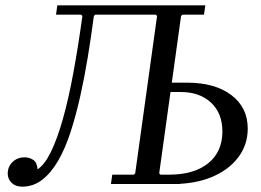

<svg xmlns="http://www.w3.org/2000/svg" viewBox="-20 -690 979 720"><path d="M486 0 520 -35H614Q708 -35 761 -78Q814 -121 814 -197Q814 -265 771.5 -305Q729 -345 657 -345H557L562 -380H682Q786 -380 847.5 -333.5Q909 -287 909 -208Q909 -147 873.5 -100Q838 -53 775 -26.5Q712 0 629 0ZM190 -635 195 -670H575L570 -635ZM63 10Q38 10 23.5 -4.5Q9 -19 9 -39Q9 -65 27 -82.5Q45 -100 73 -100Q90 -100 104.5 -90.5Q119 -81 121 -55Q148 -73 171.5 -121.5Q195 -170 216 -244.5Q237 -319 255 -416.5Q273 -514 289 -630L284 -635H337L332 -630Q322 -554 309.5 -477.5Q297 -401 281 -329.5Q265 -258 245 -196Q225 -134 198.5 -88Q172 -42 138.5 -16Q105 10 63 10ZM664 -635 659 -630 577 -40 582 -35H661L656 0H396L401 -35H482L487 -40L569 -630L564 -635H485L490 -670H750L745 -635Z"/></svg>

Font: Brygada 1918
Style: Italic
Weight: 400
Italic angle: -8°
Designer: Mateusz Machalski | Borys Kosmynka | Przemek Hoffer
Foundry: NIEPODLEGLA 2018
Version: Version 3.006